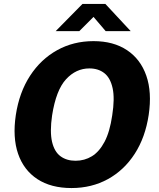

<svg xmlns="http://www.w3.org/2000/svg" viewBox="-20 -941 804 971"><path d="M341.5 10Q238 10 169 -35.2Q100 -80.5 71.5 -163.2Q43 -246 60 -359.5Q77.5 -474 132 -557.8Q186.5 -641.5 269 -687.2Q351.5 -733 453 -733Q554 -733 622.5 -687.2Q691 -641.5 720 -558Q749 -474.5 732 -360Q715 -246.5 661.5 -163.5Q608 -80.5 525.8 -35.2Q443.5 10 341.5 10ZM362 -128Q407.5 -128 444.8 -150.8Q482 -173.5 508.8 -224Q535.5 -274.5 547.5 -357.5Q561 -443 549.5 -495.2Q538 -547.5 507.5 -571.2Q477 -595 432 -595Q364.5 -595 314 -540.2Q263.5 -485.5 243.5 -357.5Q231.5 -274.5 243.2 -224Q255 -173.5 286 -150.8Q317 -128 362 -128ZM261.5 -783.5 397 -921H513L641 -783.5H514.5L453 -855.5L381 -783.5Z"/></svg>

Font: Public Sans Thin ExtraBold
Style: Italic
Weight: 800
Italic angle: -8°
Version: Version 2.001